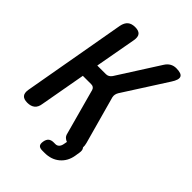

<svg xmlns="http://www.w3.org/2000/svg" viewBox="-257 -853 1109 1109"><g transform="rotate(45 297.5 -298.0)"><path d="M44 10Q15 10 3 -4Q-9 -18 -4 -48L108 -682Q114 -712 130.5 -726Q147 -740 176 -740Q205 -740 217 -726Q229 -712 224 -682L178 -428H248Q259 -428 268 -433Q277 -438 284 -448L446 -702Q458 -721 474.5 -730.5Q491 -740 512 -740Q555 -740 563 -721.5Q571 -703 546 -665L377 -401Q371 -391 369 -381Q367 -371 369 -361L450 -68Q455 -50 454 -35Q455 -35 455 -34Q465 -23 461 1L456 32Q447 83 410.5 113.5Q374 144 320 144H301Q280 144 272 134.5Q264 125 267.5 104Q271 83 282.5 73.5Q294 64 314 64H328Q341 64 350 55Q359 46 362 29L366 8Q357 5 351 0Q337 -9 333 -29L257 -307Q254 -317 247 -322Q240 -327 229 -327H161L111 -48Q107 -18 90 -4Q73 10 44 10Z"/></g></svg>

Font: Maple Mono NL SemiBold
Style: Italic
Weight: 600
Italic angle: -10°
Monospace: yes
Designer: subframe7536
Version: Version 7.000